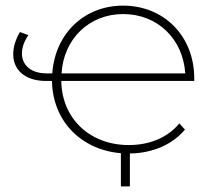

<svg xmlns="http://www.w3.org/2000/svg" viewBox="-20 -543 763 683"><path d="M671 -264C671 -416 562 -523 418 -523C280 -523 176 -424 166 -282H146C88 -282 58 -313 58 -353C58 -374 66 -396 81 -418L51 -429C35 -402 27 -375 27 -350C27 -296 67 -255 144 -255H165C167 -113 268 -10 410 2V120H442V3C520 2 592 -27 638 -82L618 -104C575 -52 510 -27 438 -27C301 -27 200 -120 198 -255H671ZM418 -493C541 -493 631 -404 639 -282H199C206 -404 297 -493 418 -493Z"/></svg>

Font: Talent ExtraLight
Style: Regular
Weight: 200
Designer: Mike Powis
Version: Version 1.001;hotconv 1.0.109;makeotfexe 2.5.65596